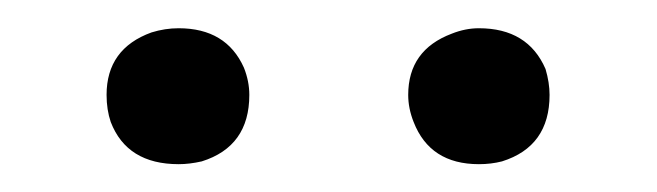

<svg xmlns="http://www.w3.org/2000/svg" viewBox="-20 -784 472 138"><path d="M324.2 -666Q289.1 -666 277.3 -696.3Q273.4 -706.1 273.4 -715.8Q273.4 -748 304.7 -759.8Q314.5 -763.7 324.2 -763.7Q359.4 -763.7 372.1 -734.4Q375 -724.6 375 -715.8Q375 -678.7 340.8 -668Q333 -666 324.2 -666ZM108.4 -666Q71.3 -666 59.6 -696.3Q56.6 -705.1 56.6 -715.8Q56.6 -749 88.9 -760.7Q98.6 -763.7 108.4 -763.7Q142.6 -763.7 155.3 -735.4Q159.2 -725.6 159.2 -715.8Q159.2 -678.7 125 -668Q116.2 -666 108.4 -666Z"/></svg>

Font: GenYoMin JP Light
Style: Regular
Weight: 300
Version: Version 1.001;PS 1;hotconv 16.6.51;makeotf.lib2.5.65220 DEVE